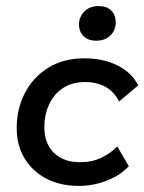

<svg xmlns="http://www.w3.org/2000/svg" viewBox="-20 -601 475 632"><path d="M240 11Q178 11 132.5 -13Q87 -37 61 -79.5Q35 -122 35 -180Q35 -242 61.5 -294Q88 -346 138 -377.5Q188 -409 258 -409Q319 -409 366 -386Q413 -363 435 -320L372 -267Q356 -299 327.5 -315Q299 -331 260 -331Q218 -331 188 -311.5Q158 -292 142 -258Q126 -224 126 -181Q126 -129 157.5 -98Q189 -67 244 -67Q283 -67 314 -82Q345 -97 366 -119L404 -54Q375 -23 330.5 -6Q286 11 240 11ZM297 -467Q270 -467 255 -482Q240 -497 240 -520Q240 -545 257.5 -563Q275 -581 305 -581Q332 -581 346.5 -566Q361 -551 361 -527Q361 -502 343.5 -484.5Q326 -467 297 -467Z"/></svg>

Font: Rokkitt Medium
Style: Italic
Weight: 500
Italic angle: -9°
Designer: Vernon Adams
Foundry: Vernon Adams
Version: Version 3.103